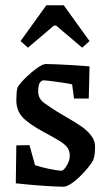

<svg xmlns="http://www.w3.org/2000/svg" viewBox="-20 -700 403 729"><path d="M220 9Q210 9 188 8Q166 7 138 5Q110 3 84 0.5Q58 -2 40 -4L42 -148L92 -149L113 -73Q136 -65 168 -58.5Q200 -52 214 -52Q222 -52 233.5 -71.5Q245 -91 245 -108Q245 -127 236 -139.5Q227 -152 206 -165Q185 -178 149 -197Q90 -229 66 -254.5Q42 -280 42 -320Q42 -333 43 -346.5Q44 -360 47 -369Q58 -386 79 -406.5Q100 -427 121.5 -442Q143 -457 154 -457Q170 -457 201.5 -455.5Q233 -454 266.5 -452Q300 -450 320 -448L317 -326H261L254 -379Q250 -381 235 -383.5Q220 -386 201.5 -388.5Q183 -391 167.5 -393Q152 -395 147 -395Q137 -395 131 -385.5Q125 -376 125 -353Q125 -325 148.5 -308.5Q172 -292 197 -276Q215 -265 239.5 -251Q264 -237 287.5 -221Q311 -205 326 -185.5Q341 -166 341 -143Q341 -133 340 -120Q339 -107 334 -92Q327 -79 313 -62Q299 -45 282 -28.5Q265 -12 248.5 -1.5Q232 9 220 9ZM86 -519 58 -544 156 -680H222L320 -544L292 -519L193 -603H185Z"/></svg>

Font: Grenze Gotisch
Style: Regular
Weight: 400
Designer: Renata Polastri
Foundry: Omnibus-Type
Version: Version 1.001